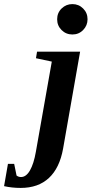

<svg xmlns="http://www.w3.org/2000/svg" viewBox="-151 -714 452 947"><path d="M-48.8 212.9Q-92.3 212.9 -130.9 204.1L-111.8 94.2H-81.1L-69.3 151.9Q-59.6 159.2 -47.4 159.2Q-22 159.2 -3.2 126.5Q15.6 93.8 25.9 34.7L104.5 -410.2L26.4 -426.8L31.7 -459H244.1L160.2 19Q143.1 114.7 90.3 163.8Q37.6 212.9 -48.8 212.9ZM130.9 -619.1Q130.9 -650.9 153.1 -672.4Q175.3 -693.8 206.1 -693.8Q237.3 -693.8 259 -672.1Q280.8 -650.4 280.8 -619.1Q280.8 -588.4 259.3 -566.2Q237.8 -543.9 206.1 -543.9Q174.8 -543.9 152.8 -565.7Q130.9 -587.4 130.9 -619.1Z"/></svg>

Font: Tinos
Style: Bold Italic
Weight: 700
Italic angle: -16.333°
Designer: Steve Matteson
Foundry: Monotype Imaging Inc.
Version: Version 1.23